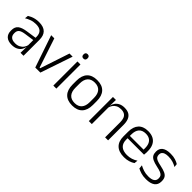

<svg xmlns="http://www.w3.org/2000/svg" viewBox="190 -1698 2744 2744"><g transform="rotate(45 1562.0 -326.0)"><path d="M362.5 0 365.5 -121.5 363 -131V-288.5V-321Q363 -384 331.2 -415.2Q299.5 -446.5 231.5 -446.5Q178.5 -446.5 135 -430.5Q91.5 -414.5 58.5 -394L64.5 -447.5Q82.5 -459 108 -470.8Q133.5 -482.5 166.8 -490.2Q200 -498 240 -498Q289 -498 323.8 -486Q358.5 -474 380.5 -451Q402.5 -428 412.8 -395.5Q423 -363 423 -322.5V0ZM191.5 10.5Q119 10.5 80.2 -24.5Q41.5 -59.5 41.5 -125V-138Q41.5 -202.5 81.2 -235.2Q121 -268 210 -281L373 -305L376 -259L217.5 -236.5Q155.5 -227.5 128.5 -205.8Q101.5 -184 101.5 -141.5V-132.5Q101.5 -87.5 129 -64Q156.5 -40.5 209.5 -40.5Q255 -40.5 287.2 -57Q319.5 -73.5 339.2 -101.2Q359 -129 365.5 -163.5L377.5 -120.5H365Q359 -86 338.8 -56Q318.5 -26 282.2 -7.8Q246 10.5 191.5 10.5Z M717.5 -42.5 865 -487.5H928.5L763 0H660.5L494.5 -487.5H558L705.5 -42.5Z M1025.5 0V-487.5H1086.5V0ZM1056 -576.5Q1036 -576.5 1025.8 -587.5Q1015.5 -598.5 1015.5 -619V-622.5Q1015.5 -642.5 1025.8 -653.5Q1036 -664.5 1056 -664.5Q1076.5 -664.5 1086.5 -653.5Q1096.5 -642.5 1096.5 -622.5V-619Q1096.5 -598.5 1086.5 -587.5Q1076.5 -576.5 1056 -576.5Z M1415.5 12Q1314.5 12 1262 -43.8Q1209.5 -99.5 1209.5 -204.5V-284Q1209.5 -388.5 1262 -444Q1314.5 -499.5 1415.5 -499.5Q1516.5 -499.5 1569 -444Q1621.5 -388.5 1621.5 -284V-204.5Q1621.5 -99.5 1569 -43.8Q1516.5 12 1415.5 12ZM1415.5 -38Q1486.5 -38 1523.8 -80Q1561 -122 1561 -201V-287.5Q1561 -366 1523.8 -408Q1486.5 -450 1415.5 -450Q1344.5 -450 1307.5 -408Q1270.5 -366 1270.5 -287.5V-201Q1270.5 -122 1307.5 -80Q1344.5 -38 1415.5 -38Z M2072 0V-306Q2072 -349.5 2060.2 -381Q2048.5 -412.5 2021.5 -429.5Q1994.5 -446.5 1949 -446.5Q1907 -446.5 1876 -430.5Q1845 -414.5 1826 -386.5Q1807 -358.5 1800 -322.5L1787.5 -367.5H1801Q1807.5 -403.5 1828.2 -432.8Q1849 -462 1884.2 -479.8Q1919.5 -497.5 1970 -497.5Q2029 -497.5 2064.5 -475.5Q2100 -453.5 2116.2 -412.2Q2132.5 -371 2132.5 -312V0ZM1743 0V-487.5H1803.5L1800.5 -367L1803.5 -364V0Z M2462 10.5Q2356.5 10.5 2302 -42.5Q2247.5 -95.5 2247.5 -193.5V-288.5Q2247.5 -390.5 2298.2 -445Q2349 -499.5 2446 -499.5Q2511 -499.5 2555 -475Q2599 -450.5 2621.2 -404.5Q2643.5 -358.5 2643.5 -294V-276.5Q2643.5 -262 2642.5 -247.5Q2641.5 -233 2640 -218.5H2584Q2585 -240.5 2585 -260.2Q2585 -280 2585 -296.5Q2585 -345.5 2569.2 -379.8Q2553.5 -414 2522.8 -432Q2492 -450 2446 -450Q2377.5 -450 2342.5 -409.8Q2307.5 -369.5 2307.5 -293.5V-246L2308 -238V-187.5Q2308 -154 2317.8 -127Q2327.5 -100 2347.8 -80.8Q2368 -61.5 2398.8 -51.5Q2429.5 -41.5 2470.5 -41.5Q2518 -41.5 2558.8 -54.8Q2599.5 -68 2635 -91.5L2629 -37Q2598 -15.5 2555.5 -2.5Q2513 10.5 2462 10.5ZM2279 -218.5V-265H2626.5V-218.5Z M2906 10.5Q2847 10.5 2804 -3Q2761 -16.5 2732.5 -32L2726.5 -89.5Q2762.5 -69.5 2805.5 -55.5Q2848.5 -41.5 2903.5 -41.5Q2964 -41.5 2996 -62.2Q3028 -83 3028 -124V-131Q3028 -157.5 3016.5 -174.8Q3005 -192 2975.5 -204.8Q2946 -217.5 2892 -228.5Q2830.5 -241.5 2795 -258.8Q2759.5 -276 2744.5 -302.5Q2729.5 -329 2729.5 -368V-373Q2729.5 -433.5 2772.2 -465.8Q2815 -498 2900.5 -498Q2957.5 -498 2999 -484.5Q3040.5 -471 3066.5 -454L3072.5 -401.5Q3040.5 -421 2999.5 -434.2Q2958.5 -447.5 2905.5 -447.5Q2865 -447.5 2839.2 -438.5Q2813.5 -429.5 2801.2 -412.5Q2789 -395.5 2789 -372.5V-368Q2789 -342 2800.5 -324.8Q2812 -307.5 2841 -295.5Q2870 -283.5 2921 -273.5Q2984 -260.5 3020.5 -243.5Q3057 -226.5 3072.5 -200Q3088 -173.5 3088 -132.5V-123.5Q3088 -57.5 3041.5 -23.5Q2995 10.5 2906 10.5Z"/></g></svg>

Font: Anek Gurmukhi Light
Style: Regular
Weight: 300
Designer: Sarang Kulkarni (Gurmukhi), Yesha Goshar (Latin)
Foundry: Ek Type
Version: Version 1.003